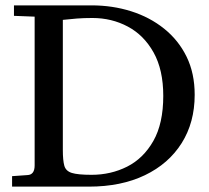

<svg xmlns="http://www.w3.org/2000/svg" viewBox="-20 -695 780 715"><path d="M25 0V-39L82 -43Q109 -44 109 -79V-633L32 -636V-675H321Q399 -675 468.5 -653Q538 -631 591.5 -588Q645 -545 675 -483.5Q705 -422 705 -342Q705 -239 656.5 -162Q608 -85 519.5 -42.5Q431 0 311 0ZM324 -628Q292 -628 266.5 -626Q241 -624 214 -621V-136Q214 -98 219.5 -78Q225 -58 247.5 -51Q270 -44 321 -44Q393 -44 453.5 -74.5Q514 -105 551 -170Q588 -235 588 -338Q588 -435 552 -499.5Q516 -564 456 -596Q396 -628 324 -628Z"/></svg>

Font: Gulzar
Style: Regular
Weight: 400
Designer: Borna Izadpanah, Alice Savoie, Simon Cozens, Fiona Ross
Version: Version 1.000;[7b34f74]; ttfautohint (v1.8.4)